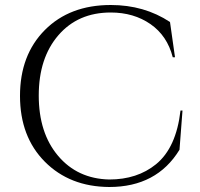

<svg xmlns="http://www.w3.org/2000/svg" viewBox="-20 -734 800 768"><path d="M423 -714Q557 -714 660 -646L680 -505H671Q649 -591 582 -637.5Q515 -684 423 -684Q292 -684 213.5 -593Q135 -502 135 -352Q135 -202 212.5 -110.5Q290 -19 417 -16Q529 -16 604 -77Q685 -143 702 -292H710L698 -135Q607 14 417 14Q259 13 159.5 -87Q60 -187 60 -350.5Q60 -514 159.5 -614Q259 -714 423 -714Z"/></svg>

Font: Cinzel Decorative
Style: Regular
Weight: 400
Designer: Natanael Gama
Version: Version 1.002;PS 001.002;hotconv 1.0.56;makeotf.lib2.0.21325